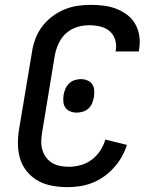

<svg xmlns="http://www.w3.org/2000/svg" viewBox="-20 -763 640 791"><path d="M258 8Q227 8 196 2.5Q165 -3 139 -17Q113 -31 93.5 -53.5Q74 -76 64.5 -104Q55 -132 54 -163.5Q53 -195 58 -227L112 -550Q116 -577 126 -603.5Q136 -630 153.5 -653.5Q171 -677 195 -695Q219 -713 245.5 -724Q272 -735 299.5 -739Q327 -743 355 -743Q382 -743 409 -739.5Q436 -736 460 -726.5Q484 -717 504.5 -701.5Q525 -686 537.5 -663.5Q550 -641 554 -614.5Q558 -588 553 -560L552 -551H456L457 -556Q461 -579 454 -600.5Q447 -622 430.5 -635.5Q414 -649 392 -654Q370 -659 348 -659Q331 -659 314.5 -656Q298 -653 282 -645.5Q266 -638 252.5 -626Q239 -614 230 -599.5Q221 -585 215 -568.5Q209 -552 206 -536L153 -214Q150 -195 150 -177Q150 -159 155.5 -142.5Q161 -126 171.5 -112.5Q182 -99 197 -90.5Q212 -82 229.5 -79Q247 -76 265 -76Q289 -76 313.5 -83Q338 -90 358.5 -105.5Q379 -121 393 -142.5Q407 -164 414 -188L503 -166Q495 -141 481.5 -117Q468 -93 449.5 -72.5Q431 -52 408.5 -36Q386 -20 361 -10Q336 0 310 4Q284 8 258 8ZM296 -299Q282 -299 269.5 -304Q257 -309 249.5 -319.5Q242 -330 241 -344Q240 -358 242 -372Q244 -384 249.5 -397Q255 -410 265 -419.5Q275 -429 288 -433Q301 -437 313 -437Q327 -437 339.5 -432Q352 -427 359.5 -416.5Q367 -406 368 -392Q369 -378 367 -364Q365 -352 360 -339Q355 -326 345 -316.5Q335 -307 321.5 -303Q308 -299 296 -299Z"/></svg>

Font: Iosevka Aile Medium
Style: Italic
Weight: 500
Italic angle: -9°
Designer: Belleve Invis
Foundry: Belleve Invis
Version: Version 31.1.0; ttfautohint (v1.8.4)